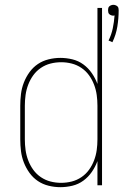

<svg xmlns="http://www.w3.org/2000/svg" viewBox="-20 -768 540 796"><path d="M446 -593 430 -600Q442 -624 447.5 -650.5Q453 -677 455 -704Q453 -704 452 -703.5Q451 -703 450 -703Q446 -703 441.5 -704.5Q437 -706 433.5 -709Q430 -712 429 -716.5Q428 -721 428 -726Q428 -730 429 -734.5Q430 -739 433.5 -742Q437 -745 441.5 -746.5Q446 -748 450 -748Q454 -748 458.5 -746.5Q463 -745 466.5 -742Q470 -739 471 -734.5Q472 -730 472 -726Q472 -692 466.5 -658Q461 -624 446 -593ZM230 8Q206 8 181.5 2Q157 -4 137 -17.5Q117 -31 102.5 -51Q88 -71 79 -94Q70 -117 67 -141.5Q64 -166 64 -190V-330Q64 -354 67 -378.5Q70 -403 79 -426Q88 -449 102.5 -469Q117 -489 137 -502.5Q157 -516 181.5 -522Q206 -528 230 -528Q255 -528 280 -522Q305 -516 325.5 -501Q346 -486 360.5 -465Q375 -444 384 -420V-735H403V0H384V-100Q375 -76 360.5 -55Q346 -34 325.5 -19Q305 -4 280 2Q255 8 230 8ZM233 -10Q256 -10 277.5 -15.5Q299 -21 317.5 -33.5Q336 -46 349 -64Q362 -82 370 -103Q378 -124 381 -146Q384 -168 384 -190V-330Q384 -352 381 -374Q378 -396 370 -417Q362 -438 349 -456Q336 -474 317.5 -486.5Q299 -499 277.5 -504.5Q256 -510 234 -510Q211 -510 189.5 -504.5Q168 -499 149.5 -486.5Q131 -474 118 -456Q105 -438 97 -417Q89 -396 86 -374Q83 -352 83 -330V-190Q83 -168 86 -146Q89 -124 97 -103Q105 -82 118 -64Q131 -46 149.5 -33.5Q168 -21 189.5 -15.5Q211 -10 233 -10Z"/></svg>

Font: Iosevka Term Curly Thin
Style: Regular
Weight: 100
Designer: Belleve Invis
Foundry: Belleve Invis
Version: Version 32.3.0